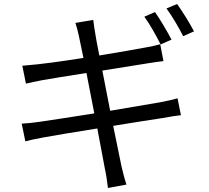

<svg xmlns="http://www.w3.org/2000/svg" viewBox="-20 -872 1040 955"><path d="M833 -675C812 -716 776 -776 751 -812L698 -789C725 -752 759 -691 779 -651ZM489 -521 721 -558C748 -562 778 -567 793 -568L777 -652C760 -647 734 -641 705 -636C663 -628 571 -612 474 -596C463 -653 455 -693 454 -704C450 -726 446 -755 444 -773L355 -758C362 -737 368 -715 373 -690C376 -678 384 -638 395 -584C294 -568 193 -553 91 -545L109 -456C131 -461 157 -467 189 -473C228 -480 315 -494 410 -509L449 -308C335 -290 226 -273 176 -266C150 -262 112 -258 88 -257L106 -169C128 -175 156 -181 194 -188C243 -197 350 -215 464 -233C483 -134 498 -53 502 -31C509 -2 512 29 517 63L609 46C599 17 591 -17 584 -46C579 -68 563 -149 543 -246C642 -262 735 -277 790 -285C827 -292 859 -297 880 -299L863 -383C842 -377 813 -370 775 -363C725 -354 629 -338 528 -321ZM808 -830C836 -792 869 -736 891 -692L945 -716C926 -753 887 -816 861 -852Z"/></svg>

Font: Noto Sans KR Regular
Style: Regular
Weight: 400
Designer: Ryoko NISHIZUKA  (kana & ideographs); Paul D. Hunt (Latin, Greek & Cyrillic); Wenlong ZHANG  (bopomofo); Sandoll Communi
Foundry: Adobe Systems Incorporated
Version: Version 1.004;PS 1.004;hotconv 1.0.82;makeotf.lib2.5.63406